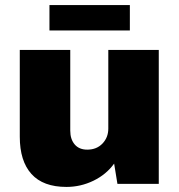

<svg xmlns="http://www.w3.org/2000/svg" viewBox="-20 -725 707 757"><path d="M606 -528V0H443L430 -80Q399 -37 348.5 -12.5Q298 12 242 12Q150 12 104 -39Q58 -90 58 -186V-528H257V-210Q257 -176 274.5 -155.5Q292 -135 324 -135Q361 -135 384 -159Q407 -183 407 -218V-528ZM492 -705V-605H175V-705Z"/></svg>

Font: Archicoco
Style: Regular
Weight: 400
Designer: Hector Gatti
Foundry: Hector Gatti
Version: 1.002